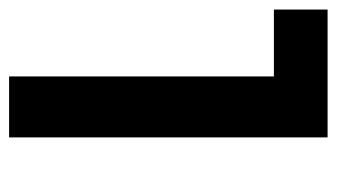

<svg xmlns="http://www.w3.org/2000/svg" viewBox="-179 -561 740 422"><g transform="rotate(90 191.0 -350.0)"><path d="M1 -700H282V0H148V-582H1Z"/></g></svg>

Font: Montserrat Medium
Style: Regular
Weight: 500
Designer: Julieta Ulanovsky
Foundry: Julieta Ulanovsky
Version: Version 6.001